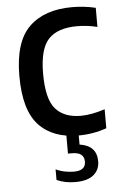

<svg xmlns="http://www.w3.org/2000/svg" viewBox="-54 -590 523 841"><g transform="rotate(-5 207.5 -170.0)"><path d="M275 10Q161.5 10 100.2 -56.2Q39 -122.5 39 -271.5Q39 -422 106 -487.2Q173 -552.5 295 -552.5Q321.5 -552.5 347.8 -549.5Q374 -546.5 398.5 -540.5V-456.5Q375 -462.5 352.2 -465Q329.5 -467.5 309.5 -467.5Q224.5 -467.5 184 -424.8Q143.5 -382 143.5 -273.5Q143.5 -161.5 181.2 -118.2Q219 -75 292.5 -75Q338.5 -75 398.5 -94.5V-11Q339 10 275 10ZM243.5 212Q197 212 161.5 195.5V149Q182 158.5 202.5 162.2Q223 166 240.5 166Q292.5 166 292.5 126.5Q292.5 85 239.5 85H221.5V-10H275.5V50Q350.5 61 350.5 130Q350.5 167 323.8 189.5Q297 212 243.5 212Z"/></g></svg>

Font: Encode Sans SmCnd Md
Style: Regular
Weight: 500
Width: 4
Designer: Multiple Designers
Foundry: Impallari Type
Version: Version 3.002; ttfautohint (v1.8.3) -l 8 -r 50 -G 200 -x 14 